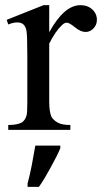

<svg xmlns="http://www.w3.org/2000/svg" viewBox="-20 -504 396 745"><path d="M171 -484V-379Q229 -484 292 -484Q320 -484 338 -467.5Q356 -451 356 -427Q356 -408 343 -394Q330 -380 312 -380Q293 -380 271 -398Q249 -416 239 -416Q229 -416 219 -405Q196 -384 171 -335V-109Q171 -70 180 -50Q188 -37 204.5 -28Q221 -19 253 -19V0H12V-19Q47 -19 65 -29Q78 -38 83 -56Q86 -65 86 -106V-288Q86 -370 82.5 -386Q79 -402 70.5 -409.5Q62 -417 47 -417Q31 -417 12 -409L6 -427L149 -484ZM87 208Q96 175 103.5 136Q111 97 117 61H214V71Q208 86 198 105.5Q188 125 176.5 146Q165 167 153.5 186.5Q142 206 131 221H87Z"/></svg>

Font: MM Taunggyi
Style: Regular
Weight: 400
Designer: Khon Soe Zaw Thu
Version: Version 1.00 July 18, 2016, initial release